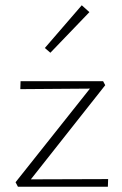

<svg xmlns="http://www.w3.org/2000/svg" viewBox="-20 -708 463 728"><path d="M319 -662 171 -508 150 -526 290 -688ZM97 -28 390 -29 389 0H48L39 -17L321 -372L57 -370L58 -400H371L379 -385Z"/></svg>

Font: EauTest Light
Style: Regular
Weight: 300
Designer: Christian Thalmann (Catharsis Fonts)
Version: Version 0.001;PS 000.001;hotconv 1.0.88;makeotf.lib2.5.64775